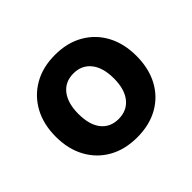

<svg xmlns="http://www.w3.org/2000/svg" viewBox="-112 -884 741 741"><g transform="rotate(-45 259.0 -513.0)"><path d="M38 -512Q38 -580 65.5 -630.5Q93 -681 142.5 -709.5Q192 -738 259 -738Q326 -738 375.5 -709.5Q425 -681 452 -630.5Q479 -580 479 -513Q479 -445 452 -394.5Q425 -344 375.5 -316Q326 -288 259 -288Q192 -288 142.5 -316Q93 -344 65.5 -394.5Q38 -445 38 -512ZM162 -513Q162 -453 187.5 -421Q213 -389 258 -389Q304 -389 330 -421.5Q356 -454 356 -513Q356 -572 330 -604.5Q304 -637 259 -637Q213 -637 187.5 -604Q162 -571 162 -513Z"/></g></svg>

Font: BDO Grotesk
Style: Bold
Weight: 700
Designer: Deni Anggara
Foundry: Lokal Container
Version: Version 2.000